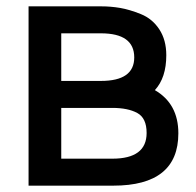

<svg xmlns="http://www.w3.org/2000/svg" viewBox="-20 -585 617 605"><path d="M468 -301Q542 -258 542 -165Q542 0 337 0H70V-565H299Q329 -565 358.5 -560Q388 -555 424 -540.5Q460 -526 482 -492.5Q504 -459 504 -411Q504 -340 468 -301ZM298 -480H173V-330H298Q403 -330 403 -404Q403 -480 298 -480ZM334 -85Q442 -85 442 -166Q442 -213 412.5 -229Q383 -245 334 -245H173V-85Z"/></svg>

Font: MB Grotesk
Style: Regular
Weight: 400
Designer: Nawras Khrais
Foundry: Nawras Khrais
Version: Version 1.000;PS 001.000;hotconv 1.0.88;makeotf.lib2.5.64775